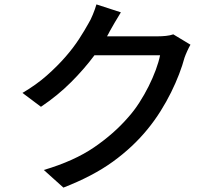

<svg xmlns="http://www.w3.org/2000/svg" viewBox="-20 -800 996 872"><path d="M845 -597Q838 -585 830.5 -568.5Q823 -552 818 -538Q809 -504 793.5 -463.5Q778 -423 757 -380.5Q736 -338 709 -295Q682 -252 650 -213Q584 -132 493 -66Q402 0 268 52L179 -28Q317 -69 407.5 -131Q498 -193 562 -267Q589 -297 612.5 -333.5Q636 -370 655 -408Q674 -446 687.5 -482.5Q701 -519 707 -549H409Q363 -487 302.5 -426.5Q242 -366 166 -315L82 -378Q145 -415 193 -457.5Q241 -500 277.5 -542Q314 -584 339.5 -623.5Q365 -663 382 -694Q391 -708 401.5 -733.5Q412 -759 418 -780L529 -744Q515 -722 501 -697.5Q487 -673 479 -659Q476 -653 472.5 -646.5Q469 -640 466 -635H695Q715 -635 734 -637Q753 -639 767 -644Z"/></svg>

Font: Kinto Sans Med
Style: Regular
Weight: 500
Designer: Authors: Ryoko NISHIZUKA  (kana & ideographs); Paul D. Hunt (Latin, Greek & Cyrillic); Wenlong ZHANG  (bopomofo); Sandol
Foundry: Adobe Systems Incorporated, ookami Inc.
Version: Version 0.001